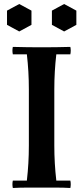

<svg xmlns="http://www.w3.org/2000/svg" viewBox="-20 -936 415 958"><path d="M44 2Q40 -17 44 -35H114Q119 -78 121.5 -121.5Q124 -165 124 -210V-490Q124 -535 121.5 -578.5Q119 -622 114 -665H44Q40 -684 44 -702Q79 -701 116.5 -700.5Q154 -700 188 -700Q223 -700 260 -700.5Q297 -701 331 -702Q335 -684 331 -665H261Q256 -622 253.5 -578.5Q251 -535 251 -490V-210Q251 -165 253.5 -121.5Q256 -78 261 -35H331Q335 -17 331 2Q297 0 260 0Q223 0 188 0Q154 0 116.5 0Q79 0 44 2ZM76 -916 137 -883V-812L76 -779L15 -812V-883ZM300 -916 361 -883V-812L300 -779L239 -812V-883Z"/></svg>

Font: Poltawski Nowy Medium
Style: Regular
Weight: 500
Version: Version 1.001;gftools[0.9.25]